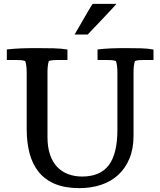

<svg xmlns="http://www.w3.org/2000/svg" viewBox="-20 -949 824 987"><path d="M430.7 -771.5Q406.7 -771.5 393.3 -771.5Q379.9 -771.5 373.3 -771.5Q366.7 -771.5 365.2 -771.7Q363.8 -772 363.8 -772Q383.8 -806.2 398.2 -831.3Q412.6 -856.4 423.3 -874.8Q434.1 -893.1 441.7 -906Q449.2 -918.9 456.1 -929.2H578.6Q578.6 -929.2 572.8 -922.4Q566.9 -915.5 550.5 -897.9Q534.2 -880.4 505.4 -849.9Q476.6 -819.3 430.7 -771.5ZM666.5 -252Q666.5 -185.1 645.8 -134.8Q625 -84.5 588.1 -50.3Q551.3 -16.1 500 1Q448.7 18.1 387.7 18.1Q314.5 18.1 262.9 -3.4Q211.4 -24.9 179.2 -64.7Q147 -104.5 132.1 -160.6Q117.2 -216.8 117.2 -286.1V-576.7Q117.2 -615.2 109.4 -635.3Q98.6 -639.2 86.2 -639.9Q73.7 -640.6 59.1 -640.6H15.1V-694.8Q48.8 -698.7 85.9 -700.2Q123 -701.7 168.9 -701.7Q216.3 -701.7 256.6 -700.7Q296.9 -699.7 326.7 -694.3V-640.6H281.2Q267.1 -640.6 254.6 -639.9Q242.2 -639.2 231 -635.3Q224.1 -613.8 224.1 -576.7V-244.6Q224.1 -193.4 236.8 -155.3Q249.5 -117.2 272.9 -92Q296.4 -66.9 329.3 -54.2Q362.3 -41.5 402.3 -41.5Q495.1 -41.5 539.3 -100.1Q583.5 -158.7 583.5 -281.7V-576.7Q583.5 -615.2 575.7 -635.3Q564.9 -639.2 552.2 -639.9Q539.6 -640.6 525.4 -640.6H481.4V-694.8Q513.7 -698.7 548.1 -700.2Q582.5 -701.7 625 -701.7Q668 -701.7 704.6 -700.7Q741.2 -699.7 769 -694.3V-640.6H724.1Q709.5 -640.6 696.8 -639.9Q684.1 -639.2 673.8 -635.3Q669.9 -624 668.2 -609.9Q666.5 -595.7 666.5 -576.7Z"/></svg>

Font: Tienne
Style: Regular
Weight: 400
Designer: vernon adams
Foundry: vernon adams
Version: Version 1.001